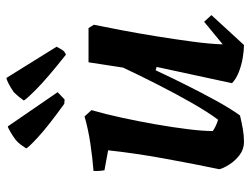

<svg xmlns="http://www.w3.org/2000/svg" viewBox="-108 -634 755 578"><g transform="rotate(-90 269.0 -345.5)"><path d="M130 12Q108 12 90.5 -1.5Q73 -15 62 -32.5Q51 -50 48 -62Q65 -143 81 -232Q97 -321 105 -397L45 -408Q42 -423 43 -441Q82 -444 125.5 -450.5Q169 -457 207 -468L226 -447Q214 -406 203 -355Q192 -304 183 -252.5Q174 -201 168.5 -156Q163 -111 163 -82Q177 -72 197 -66Q219 -95 246.5 -143Q274 -191 302 -246Q330 -301 354 -352L370 -456H473L483 -440Q476 -406 466.5 -356Q457 -306 448 -250Q439 -194 432 -141.5Q425 -89 424 -52L492 -108L512 -86L422 12Q407 12 385 8.5Q363 5 342 -3Q321 -11 307 -24L356 -251L346 -254Q325 -209 301.5 -162Q278 -115 255 -73Q232 -31 210 0Q189 5 169.5 8.5Q150 12 130 12ZM393 -524Q321 -581 288.5 -613.5Q256 -646 255 -651Q267 -668 280 -681Q293 -690 305.5 -696.5Q318 -703 323 -703L417 -552L407 -535Q403 -528 393 -524ZM258 -528 245 -529Q177 -578 144 -608.5Q111 -639 111 -644Q116 -652 122 -660Q128 -668 136 -675Q148 -684 161 -691.5Q174 -699 177 -699L280 -549Z"/></g></svg>

Font: Labrada SemiBold
Style: Italic
Weight: 600
Italic angle: -7°
Designer: Mercedes Jáuregui
Foundry: Omnibus-Type Team
Version: Version 1.000; ttfautohint (v1.8.4.7-5d5b)